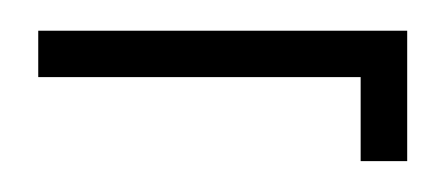

<svg xmlns="http://www.w3.org/2000/svg" viewBox="-20 -310 290 125"><path d="M214.8 -259.8H4.9V-290H245.1V-205.1H214.8Z"/></svg>

Font: Sevillana
Style: Regular
Weight: 400
Designer: Olga Umpeleva
Foundry: Brownfox
Version: Version 1.001